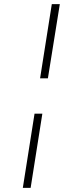

<svg xmlns="http://www.w3.org/2000/svg" viewBox="-20 -819 372 934"><path d="M175 -438 232 -799H271L213 -438ZM91 95 148 -266H186L129 95Z"/></svg>

Font: Bitter Thin Light
Style: Italic
Weight: 300
Italic angle: -9°
Version: Version 2.002